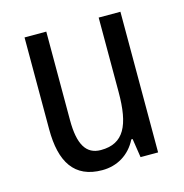

<svg xmlns="http://www.w3.org/2000/svg" viewBox="-87 -618 678 708"><g transform="rotate(-15 252.5 -263.5)"><path d="M434 -537H351V-253C351 -126 321 -63 233 -63C177 -63 151 -106 151 -199V-537H68V-186C68 -62 112 10 219 10C275 10 324 -18 351 -72H356L367 0H434Z"/></g></svg>

Font: Noto Sans Sinhala Condensed
Style: Regular
Weight: 400
Width: 3
Designer: Jelle Bosma - Monotype Design Team
Foundry: Monotype Imaging Inc.
Version: Version 2.006